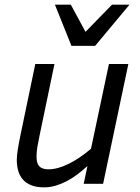

<svg xmlns="http://www.w3.org/2000/svg" viewBox="-20 -786 597 821"><path d="M212.9 -512.2 149.9 -210Q144 -182.1 140.1 -159.4Q136.2 -136.7 136.2 -116.2Q136.2 -86.9 148.4 -74.5Q160.6 -62 187 -62Q226.1 -62 273.2 -85.2Q320.3 -108.4 369.1 -149.9L445.8 -512.2H528.8L420.9 0H337.9L354 -76.2Q332 -56.2 309.6 -39.3Q287.1 -22.5 263.7 -10.5Q240.2 1.5 216.6 8.3Q192.9 15.1 168.9 15.1Q136.2 15.1 114 6.3Q91.8 -2.4 77.9 -18.3Q64 -34.2 57.9 -55.7Q51.8 -77.1 51.8 -102.1Q51.8 -120.1 56.2 -147.5Q60.5 -174.8 67.9 -210L130.9 -512.2ZM282.7 -766.1 345.7 -649.9 459 -766.1H533.7L386.7 -589.8H285.6L214.8 -766.1Z"/></svg>

Font: Lorenzo Sans
Style: Italic
Weight: 400
Italic angle: -12°
Foundry: Intel Corporation
Version: Version 1.00; ttfautohint (v1.5)